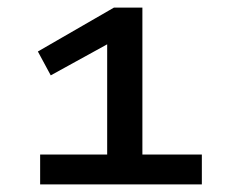

<svg xmlns="http://www.w3.org/2000/svg" viewBox="-20 -725 610 507"><path d="M86 -238V-317H263V-627L303 -630L114 -526L80 -589L281 -705H356V-317H513V-238Z"/></svg>

Font: Nunito Sans 7pt Expanded SemiBold
Style: Regular
Weight: 600
Width: 7
Designer: Vernon Adams
Foundry: Vernon Adams
Version: Version 3.101;gftools[0.9.27]